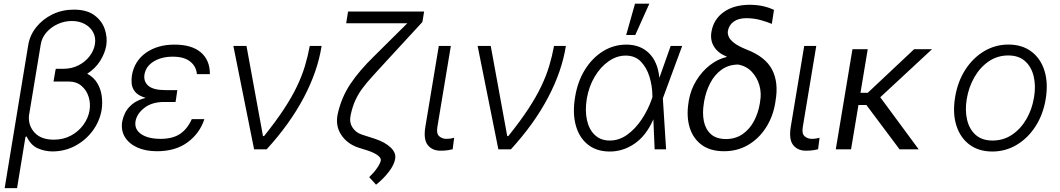

<svg xmlns="http://www.w3.org/2000/svg" viewBox="-20 -788 5594 1013"><path d="M369 -737.2Q437.9 -737.2 477.8 -707.7Q517.8 -678.3 532.7 -634.2Q547.6 -590.2 540.5 -546.9Q533.7 -507.5 508.7 -467.2Q483.7 -426.8 440.3 -399.1Q474.8 -380.3 493.3 -349.4Q511.7 -318.5 516.7 -281.8Q521.7 -245 516.3 -209.2Q506 -148.1 469.1 -98.2Q432.2 -48.3 377.1 -18.8Q322.1 10.7 256.7 11Q216.3 10.7 179.3 -5.5Q142.4 -21.7 120.4 -68.2L114.3 -65.3L70 204.5H4.6L128.9 -550.1Q137.4 -602.3 171.3 -644.7Q205.3 -687.1 256.7 -712.2Q308.2 -737.2 369 -737.2ZM273.1 -420.5H273.8L274.5 -425.1H316.4Q359.4 -425.4 394.5 -443.5Q429.7 -461.6 452.4 -491.1Q475.1 -520.6 480.8 -554.3Q486.5 -589.5 471.8 -617.2Q457 -644.9 427.6 -661Q398.1 -677.2 359 -677.2Q320 -677.2 284.6 -661Q249.3 -644.9 225 -617Q200.6 -589.1 195 -553.6L132.8 -177.6Q128.2 -126.1 162.3 -88.6Q196.4 -51.1 263.8 -51.1Q314.3 -51.1 354.2 -72.6Q394.2 -94.1 419.7 -129.1Q445.3 -164.1 452.4 -204.9Q458.5 -242.2 447.6 -277.2Q436.8 -312.1 410 -335Q383.2 -358 340.2 -358H262.4Z M908 -260.3H907.7L906.2 -250H844.5Q781.2 -249.6 741.7 -218.9Q702.1 -188.2 695 -148.1Q688.2 -105.5 725 -80.4Q761.7 -55.4 827.1 -55.4Q890.3 -55.4 929.2 -81Q968 -106.5 991.8 -159.4H1058.2Q1034.1 -84.9 970.2 -37.5Q906.2 9.9 808.2 9.9Q747.9 9.9 703.8 -10.1Q659.8 -30.2 638.5 -65.7Q617.2 -101.2 625 -147.7Q628.6 -167.6 639.9 -191.8Q651.3 -215.9 676.8 -237.6Q702.4 -259.2 748.2 -271.7Q709.2 -283.4 693 -303.4Q676.8 -323.5 674.7 -346.8Q672.6 -370 676.1 -391Q689.3 -466.6 750.2 -509.6Q811.1 -552.6 900.6 -552.6Q991.8 -552.6 1039.8 -511.5Q1087.7 -470.5 1087.4 -396.7H1018.8Q1015.6 -437.5 983.5 -463.2Q951.3 -489 892 -489Q832 -489 790.8 -463.6Q749.6 -438.2 742.2 -394.9Q736.5 -357.6 763.1 -335Q789.8 -312.5 854 -312.5H915.5Z M1320.7 0 1211.3 -545.5H1280.5L1367.5 -70H1373.2Q1436.4 -148.8 1478.5 -213.1Q1520.6 -277.3 1546.9 -332.6Q1573.2 -387.8 1588.8 -439.6Q1604.4 -491.5 1614.3 -545.5H1676.8Q1655.9 -411.9 1582.9 -273.4Q1509.9 -134.9 1386.7 0Z M1816.4 -727.3H2217.7L2208.5 -671.9L2011 -457.4Q1973 -415.8 1943.7 -383.7Q1914.4 -351.6 1892.4 -322.1Q1870.4 -292.6 1855.1 -259.4Q1839.8 -226.2 1830.3 -181.8Q1821.7 -144.5 1839 -116.7Q1856.2 -88.8 1888.5 -78.1L1959.2 -55.4Q2012.8 -37.3 2041.5 -9.4Q2070.3 18.5 2065 49.4Q2060.4 80.3 2032.3 117.4Q2004.3 154.5 1964.1 186.4L1927.9 146.7Q1953.1 122.5 1969.6 98.4Q1986.2 74.2 1989.3 58.2Q1990.8 44.7 1971.6 30.7Q1952.4 16.7 1918.3 5.7L1872.9 -8.5Q1811.8 -28.4 1780 -77.1Q1748.2 -125.7 1762.1 -187.9Q1781.2 -273.8 1828.3 -344.5Q1875.4 -415.1 1952.4 -490.1L2128.9 -665.1H1806.5Z M2295.1 -545.5H2358.7L2287.6 -118.3Q2281.6 -82.7 2297.4 -69.1Q2313.2 -55.4 2334.9 -55.4Q2347.7 -55.4 2359.6 -57.5Q2371.4 -59.7 2376.1 -61.1L2368.3 -0.4Q2359.7 1.8 2343.8 4.4Q2327.8 7.1 2304.3 7.1Q2260.7 7.1 2237 -22.5Q2213.4 -52.2 2224.1 -118.3Z M2609.4 0 2500 -545.5H2569.2L2656.2 -70H2661.9Q2725.1 -148.8 2767.2 -213.1Q2809.3 -277.3 2835.6 -332.6Q2861.9 -387.8 2877.5 -439.6Q2893.1 -491.5 2903.1 -545.5H2965.6Q2944.6 -411.9 2871.6 -273.4Q2798.7 -134.9 2675.4 0Z M3194.6 11.4Q3126.1 10.7 3080.8 -25.9Q3035.5 -62.5 3017.8 -127Q3000 -191.4 3014.2 -275.9Q3027.3 -357.6 3065.9 -419.9Q3104.4 -482.2 3161 -517.4Q3217.7 -552.6 3284.8 -552.6Q3358.3 -552.6 3404.3 -507.3Q3450.3 -462 3458.8 -378.2H3459.2L3518.5 -545.5H3579.2L3478 -271.3L3477.3 -268.5L3494.3 0H3433.9L3427.2 -158.4Q3389.2 -71.4 3327.2 -29.5Q3265.3 12.4 3194.6 11.4ZM3422.2 -275.2 3421.9 -287.3Q3421.2 -335.6 3406.6 -383.3Q3392 -431.1 3361.3 -462.9Q3330.6 -494.7 3281.2 -494.7Q3234 -494.7 3191.2 -464.8Q3148.4 -435 3117.7 -383.5Q3087 -332 3076 -267.4Q3065.7 -204.2 3076.9 -154.1Q3088.1 -104 3118.8 -75.3Q3149.5 -46.5 3197.1 -46.5Q3246.4 -46.5 3289.2 -77.2Q3332 -108 3365.2 -157.7Q3398.4 -207.4 3418.3 -263.8ZM3283.7 -603.3 3330.3 -768.5H3405.9L3331.7 -603.3Z M3733.7 -620.7Q3745 -686.4 3798.3 -724.4Q3851.6 -762.4 3935.7 -762.8Q3974.1 -762.4 4004.3 -755.9Q4034.4 -749.3 4063.6 -735.8L4052.2 -661.9Q4031.6 -671.2 3994.7 -681.6Q3957.7 -692.1 3918 -692.1Q3876.1 -692.1 3850.7 -673.7Q3825.3 -655.2 3820.3 -623.6Q3818.2 -610.8 3824.6 -594.8Q3831 -578.8 3853.5 -561.3Q3876.1 -543.7 3921.5 -525.6Q4018.8 -487.9 4053.8 -420.1Q4088.8 -352.3 4071.7 -255.7L4070.3 -245.7Q4058.6 -173.3 4021.7 -115.4Q3984.7 -57.5 3928.1 -23.8Q3871.4 9.9 3800.1 9.9Q3727.3 9.9 3681.5 -24.1Q3635.7 -58.2 3618.3 -116.8Q3600.9 -175.4 3612.9 -248.6L3614.3 -258.5Q3624.6 -316.1 3654.3 -364Q3683.9 -411.9 3725.5 -444.2Q3767 -476.6 3813.2 -487.2L3813.6 -490.1Q3769.5 -506.7 3747.7 -541.2Q3725.9 -575.6 3733.7 -620.7ZM3695 -253.2 3693.5 -242.9Q3685 -191.8 3693.5 -149Q3702.1 -106.2 3730.5 -80.4Q3758.9 -54.7 3810.4 -54.3Q3861.2 -54.7 3898.1 -80.4Q3935 -106.2 3957.9 -149Q3980.8 -191.8 3989 -242.9L3990.4 -253.2Q3998.2 -296.2 3986.7 -337.4Q3975.1 -378.6 3947.1 -408.6Q3919 -438.6 3876.1 -447.4Q3824.6 -447.4 3787.3 -420.6Q3750 -393.8 3727.1 -349.6Q3704.2 -305.4 3695 -253.2Z M4223 -545.5H4286.6L4215.6 -118.3Q4209.5 -82.7 4225.3 -69.1Q4241.1 -55.4 4262.8 -55.4Q4275.6 -55.4 4287.5 -57.5Q4299.4 -59.7 4304 -61.1L4296.2 -0.4Q4287.6 1.8 4271.7 4.4Q4255.7 7.1 4232.2 7.1Q4188.6 7.1 4165 -22.5Q4141.3 -52.2 4152 -118.3Z M4558.2 -528.4 4519.9 -298.3H4558.2L4802.9 -528.4H4897.4L4624.3 -274.9L4827.1 0H4726.2L4551.1 -234H4509.2L4470.2 0H4389.6L4477.6 -528.4Z M5215.6 11.4Q5143.8 11.4 5095 -25Q5046.2 -61.4 5025.7 -126.1Q5005.3 -190.7 5019.2 -275.2Q5032.7 -357.6 5073 -420.1Q5113.3 -482.6 5172.2 -517.8Q5231.2 -552.9 5300.4 -552.9Q5372.5 -552.9 5421.3 -516.3Q5470.2 -479.8 5490.6 -415.1Q5511 -350.5 5497.2 -265.6Q5483.7 -183.9 5443.4 -121.4Q5403.1 -58.9 5344.1 -23.8Q5285.2 11.4 5215.6 11.4ZM5216.6 -46.5Q5274.5 -46.5 5320.3 -77.6Q5366.1 -108.7 5396 -160.7Q5425.8 -212.7 5435.7 -275.2Q5445.7 -335.2 5433.8 -385.1Q5421.9 -435 5388.5 -465.2Q5355.1 -495.4 5299.7 -495.4Q5242.2 -495.4 5196.4 -464Q5150.6 -432.5 5120.7 -380.3Q5090.9 -328.1 5080.6 -265.6Q5070.7 -206 5082.4 -156.1Q5094.1 -106.2 5127.7 -76.3Q5161.2 -46.5 5216.6 -46.5Z"/></svg>

Font: Inter Light  BETA
Style: Italic
Weight: 300
Italic angle: 9.39999°
Designer: Rasmus Andersson
Foundry: rsms
Version: Version 3.011;git-f93a4a705